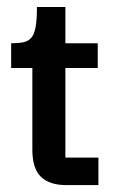

<svg xmlns="http://www.w3.org/2000/svg" viewBox="-20 -536 345 556"><path d="M171.7 0Q123.3 0 98.5 -24Q73.7 -48 73.7 -102.3V-350H169.3V-79.7H265V0ZM12.3 -339V-410.7Q33.7 -410.7 47.8 -413.7Q62 -416.7 70.7 -426.7Q79.3 -436.7 83.2 -458Q87 -479.3 87 -515.7H169.3V-410.7H263V-339Z"/></svg>

Font: Darker Grotesque Light
Style: Regular
Weight: 300
Designer: Gabriel Lam
Foundry: TypeRant
Version: Version 1.000;gftools[0.9.28]